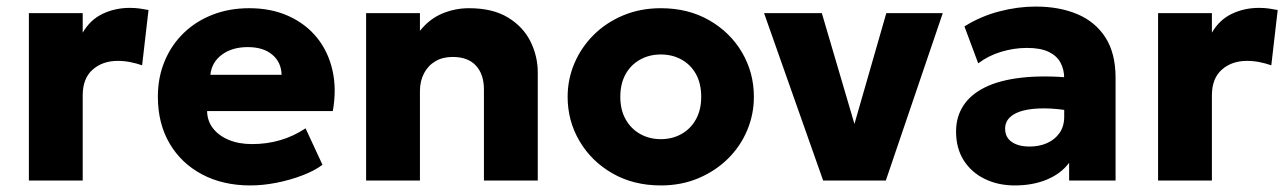

<svg xmlns="http://www.w3.org/2000/svg" viewBox="-20 -550 3924 585"><path d="M68 0V-510H232V-450.5Q255 -490 293 -508Q331 -526 375.5 -526Q392.5 -526 406 -524Q419.5 -522 432.5 -519.5L413 -351Q396 -357 377 -360.8Q358 -364.5 339 -364.5Q292.5 -364.5 262.2 -337.8Q232 -311 232 -259.5V0Z M743 15Q659 15 595.5 -18.8Q532 -52.5 496.5 -113.2Q461 -174 461 -255.5Q461 -314.5 481.8 -364Q502.5 -413.5 539.8 -449.5Q577 -485.5 627.8 -505.2Q678.5 -525 739.5 -525Q806.5 -525 859 -501.2Q911.5 -477.5 945.8 -435.2Q980 -393 993 -335.8Q1006 -278.5 994 -211.5H611Q611.5 -181.5 629 -159Q646.5 -136.5 677 -123.8Q707.5 -111 748 -111Q793 -111 833.5 -122.8Q874 -134.5 911 -159L962.5 -48Q939 -30 901.8 -15.8Q864.5 -1.5 822.8 6.8Q781 15 743 15ZM621 -322H838Q837 -360.5 809.5 -383.5Q782 -406.5 735 -406.5Q687.5 -406.5 656.2 -383.5Q625 -360.5 621 -322Z M1095.5 0V-510H1259.5V-456Q1288 -492 1327 -508.5Q1366 -525 1409 -525Q1481 -525 1527.5 -496.8Q1574 -468.5 1596.2 -423.8Q1618.5 -379 1618.5 -329V0H1454.5V-277.5Q1454.5 -323.5 1430.2 -350Q1406 -376.5 1359 -376.5Q1329 -376.5 1306.8 -363.5Q1284.5 -350.5 1272 -326.8Q1259.5 -303 1259.5 -272.5V0Z M1993.5 15Q1910 15 1846 -21.8Q1782 -58.5 1745.8 -120Q1709.5 -181.5 1709.5 -255Q1709.5 -308.5 1730.2 -357.2Q1751 -406 1789 -443.8Q1827 -481.5 1879 -503.2Q1931 -525 1993.5 -525Q2077 -525 2141 -488.2Q2205 -451.5 2241 -390Q2277 -328.5 2277 -255Q2277 -201.5 2256.5 -152.8Q2236 -104 2198 -66.5Q2160 -29 2108 -7Q2056 15 1993.5 15ZM1993.5 -126Q2028.5 -126 2056.5 -141.8Q2084.5 -157.5 2100.5 -186.5Q2116.5 -215.5 2116.5 -255Q2116.5 -295 2100.8 -323.8Q2085 -352.5 2057 -368.2Q2029 -384 1993.5 -384Q1958 -384 1930 -368.2Q1902 -352.5 1886 -323.8Q1870 -295 1870 -255Q1870 -215.5 1886.2 -186.5Q1902.5 -157.5 1930.5 -141.8Q1958.5 -126 1993.5 -126Z M2488 0 2308 -510H2484L2592.5 -141.5H2574.5L2680.5 -510H2852.5L2679 0Z M3072 15Q3021 15 2980.5 -4.8Q2940 -24.5 2916.5 -61.2Q2893 -98 2893 -149.5Q2893 -193.5 2914.8 -227.5Q2936.5 -261.5 2980.5 -283.5Q3024.5 -305.5 3091.2 -313.2Q3158 -321 3247.5 -313L3249 -211Q3201.5 -219.5 3163.2 -219.8Q3125 -220 3098.2 -213.2Q3071.5 -206.5 3057 -192.5Q3042.5 -178.5 3042.5 -158Q3042.5 -131.5 3062.8 -117.5Q3083 -103.5 3117 -103.5Q3146.5 -103.5 3170.2 -114Q3194 -124.5 3208.2 -144.8Q3222.5 -165 3222.5 -194.5V-311Q3222.5 -338.5 3211 -359.5Q3199.5 -380.5 3174.8 -392.2Q3150 -404 3109 -404Q3069.5 -404 3030.5 -392.2Q2991.5 -380.5 2960.5 -357L2918.5 -469.5Q2968 -500.5 3024.5 -515.2Q3081 -530 3135.5 -530Q3207.5 -530 3262.2 -507Q3317 -484 3348 -436Q3379 -388 3379 -313V0H3237.5V-54Q3213 -21 3170 -3Q3127 15 3072 15Z M3508.5 0V-510H3672.5V-450.5Q3695.5 -490 3733.5 -508Q3771.5 -526 3816 -526Q3833 -526 3846.5 -524Q3860 -522 3873 -519.5L3853.5 -351Q3836.5 -357 3817.5 -360.8Q3798.5 -364.5 3779.5 -364.5Q3733 -364.5 3702.8 -337.8Q3672.5 -311 3672.5 -259.5V0Z"/></svg>

Font: Geologica Thin Roman
Style: Bold
Weight: 700
Version: Version 1.010;gftools[0.9.28]